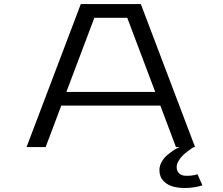

<svg xmlns="http://www.w3.org/2000/svg" viewBox="-20 -720 1090 940"><path d="M841.5 0 765 -203H280L203.5 0H110L375.5 -700H669.5L935 0H929Q925.5 2 920 5.5Q914.5 9 900 19.8Q885.5 30.5 874.2 41.5Q863 52.5 854 68Q845 83.5 845 97.5Q845 117 856.2 128Q867.5 139 884.8 140.2Q902 141.5 917.5 139.5Q933 137.5 947 133L971 187.5Q937 198 900.8 200Q864.5 202 832.8 194.8Q801 187.5 780.8 166.5Q760.5 145.5 760.5 113Q760.5 93 770.8 74Q781 55 795.5 42.2Q810 29.5 824.5 19.5Q839 9.5 849 5L859.5 0ZM442 -633 305 -270H740L603 -633Z"/></svg>

Font: League Mono Extended Light
Style: Regular
Weight: 300
Width: 9
Designer: Tyler Finck
Foundry: The League of Moveable Type / Tyler Finck
Version: Version 2.210